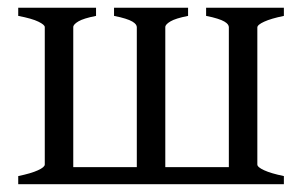

<svg xmlns="http://www.w3.org/2000/svg" viewBox="-20 -474 777 494"><path d="M463.9 -454.1V-433.1Q431.6 -426.8 418.5 -418.9Q405.3 -411.1 405.3 -404.3V-43.9H568.8V-404.3Q568.8 -407.2 566.4 -410.9Q564 -414.6 557.4 -418.5Q550.8 -422.4 539.3 -426Q527.8 -429.7 510.3 -433.1V-454.1H710.4V-433.1Q677.2 -426.3 659.7 -418.2Q642.1 -410.2 642.1 -403.3V-50.8Q642.1 -43.9 659.7 -35.9Q677.2 -27.8 710.4 -21V0H26.9V-21Q60.1 -27.8 77.6 -35.9Q95.2 -43.9 95.2 -50.8V-404.3Q95.2 -410.2 78.9 -418.2Q62.5 -426.3 26.9 -433.1V-454.1H227.1V-433.1Q194.8 -426.8 181.6 -418.9Q168.5 -411.1 168.5 -404.3V-43.9H332V-404.3Q332 -407.2 329.6 -410.9Q327.1 -414.6 320.6 -418.5Q314 -422.4 302.5 -426Q291 -429.7 273.4 -433.1V-454.1Z"/></svg>

Font: Gentium Unicode
Style: Regular
Weight: 400
Version: Version 1.009